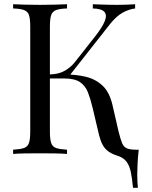

<svg xmlns="http://www.w3.org/2000/svg" viewBox="-20 -728 718 908"><path d="M609 160Q605 116 598.5 85Q592 54 577.5 35.5Q563 17 534 8Q509 0 492.5 -12Q476 -24 466 -42Q456 -60 449 -87L418 -218Q408 -260 396 -291Q384 -322 358.5 -339.5Q333 -357 282 -357H197V-376H286Q339 -376 385.5 -365Q432 -354 465 -323Q498 -292 512 -231L541 -105Q550 -69 557.5 -51Q565 -33 580 -26.5Q595 -20 625 -20H636Q632 15 630.5 48Q629 81 629 98Q629 116 630 132.5Q631 149 632 160ZM42 0V-20Q76 -22 93.5 -28Q111 -34 117 -52Q123 -70 123 -106V-602Q123 -639 117 -656.5Q111 -674 93.5 -680.5Q76 -687 42 -688V-708Q63 -707 97 -706Q131 -705 170 -705Q205 -705 239.5 -706Q274 -707 297 -708V-688Q263 -687 245.5 -680.5Q228 -674 222 -656.5Q216 -639 216 -602V-106Q216 -70 222 -52Q228 -34 245.5 -28Q263 -22 297 -20V0Q274 -2 239.5 -2.5Q205 -3 170 -3Q131 -3 97 -2.5Q63 -2 42 0ZM216 -357V-376Q258 -377 286.5 -393.5Q315 -410 334 -434L430 -556Q463 -598 475 -627Q487 -656 474 -671.5Q461 -687 419 -688V-708Q438 -707 458 -706.5Q478 -706 497.5 -705.5Q517 -705 534 -705Q560 -705 582 -706Q604 -707 619 -708V-688Q588 -684 559 -667.5Q530 -651 501 -615L298 -357Z"/></svg>

Font: Playfair Display
Style: Regular
Weight: 400
Designer: Claus Eggers Sørensen
Foundry: Claus Eggers Sørensen
Version: Version 1.203